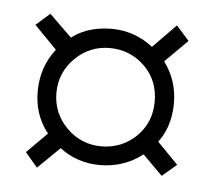

<svg xmlns="http://www.w3.org/2000/svg" viewBox="-34 -487 388 358"><g transform="rotate(5 160.5 -308.0)"><path d="M163 -434C127 -434 103 -422 89 -411L47 -452L21 -429L63 -386C45 -363 36 -336 36 -306C36 -279 43 -253 62 -229L24 -191L47 -164L88 -204C109 -188 134 -179 163 -179C193 -179 220 -188 243 -206L280 -169L307 -192L268 -232C279 -246 291 -270 291 -306C291 -335 282 -361 266 -382L308 -424L284 -451L241 -407C217 -426 190 -434 163 -434ZM98 -371C116 -389 138 -398 163 -398C188 -398 211 -389 229 -371C247 -353 255 -331 255 -306C255 -281 247 -259 229 -241C211 -223 188 -214 163 -214C138 -214 116 -223 98 -241C80 -259 71 -281 71 -306C71 -331 80 -353 98 -371Z"/></g></svg>

Font: Rawengulk
Style: Regular
Weight: 400
Version: Version 0.9